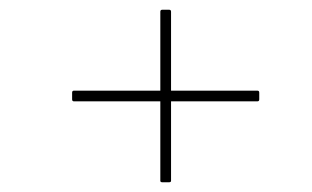

<svg xmlns="http://www.w3.org/2000/svg" viewBox="-20 -498 640 394"><path d="M313 -124Q309 -124 309 -127V-290H132Q128 -290 128 -294V-308Q128 -312 132 -312H309V-474Q309 -478 313 -478H327Q331 -478 331 -474V-312H508Q512 -312 512 -308V-294Q512 -290 508 -290H331V-127Q331 -124 327 -124Z"/></svg>

Font: Sofia Sans Thin
Style: Italic
Weight: 250
Italic angle: -9°
Version: Version 4.100-B